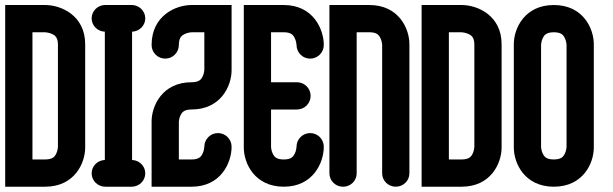

<svg xmlns="http://www.w3.org/2000/svg" viewBox="-28 -737 2420 758"><path d="M308.3 -154.6V-562.5C308.3 -675.8 213.5 -717.2 150.4 -717.2H-7.5V0.1H150.4C266 0.1 308.3 -92.7 308.3 -154.6ZM150.3 -609.6 150.5 -609.6C153.1 -609.4 166.6 -608.2 178.4 -602.5C188.9 -597.4 200.7 -589.5 200.7 -560.8V-156.4L200.7 -156.3C200.5 -153.7 199.3 -140.6 193.4 -129.2C188.2 -119 180 -107.5 150.4 -107.5H100.1V-609.6Z M333.8 -664.6C333.8 -636.1 356.9 -612.8 385.9 -612V-105.4C357 -104.5 333.8 -81.3 333.8 -52.7C333.8 -23.6 357.9 0 387.6 0.1H491.7C521.4 0.1 545.5 -23.5 545.5 -52.6C545.5 -81.2 522.3 -104.4 493.4 -105.3V-611.9C522.3 -612.8 545.5 -636 545.5 -664.6C545.5 -693.7 521.4 -717.3 491.7 -717.3H387.6C357.9 -717.3 333.8 -693.6 333.8 -664.6Z M886.3 -157.8C886.3 -187.5 862.2 -211.6 832.5 -211.6C802.8 -211.6 778.7 -187.5 778.7 -157.8C778.7 -157.8 778.2 -143.5 771.4 -129.7C766.2 -119.2 758 -107.4 728.4 -107.4H678.1V-256.2C678.1 -256.2 678.5 -270 685.4 -283.3C690.6 -293.4 698.8 -304.8 728.4 -304.8C844 -304.8 886.3 -397.9 886.3 -459.9V-717.2H728.4C665.3 -717.2 570.5 -674.9 570.5 -559.3C570.5 -529.6 594.6 -505.6 624.3 -505.6C654 -505.6 678.1 -529.7 678.1 -559.4C678.1 -588.1 689 -596.2 698.8 -601.5C711.7 -608.6 727.1 -609.6 728.6 -609.7H778.7V-460.9C778.7 -460.9 778.2 -447.1 771.4 -433.8C766.2 -423.7 758 -412.3 728.4 -412.3C612.8 -412.3 570.5 -319.2 570.5 -257.2V0.1H728.4C844.1 0.1 886.3 -94.7 886.3 -157.8Z M1142.7 -157.8C1142.7 -157.8 1142.3 -143.6 1135.4 -129.7C1130 -119.1 1121.9 -107.4 1092.4 -107.4C1063.7 -107.4 1055.6 -118 1050.3 -127.3C1043 -140.3 1042.2 -154.6 1042.1 -156V-304.7H1144.5C1174.2 -304.7 1198.3 -328.8 1198.3 -358.5C1198.3 -388.2 1174.2 -412.3 1144.5 -412.3H1042.1V-609.6H1092.4C1121.1 -609.6 1129.2 -598.6 1134.5 -588.9C1141.8 -575.4 1142.6 -560.5 1142.7 -559.1C1142.8 -529.5 1166.8 -505.5 1196.5 -505.5C1226.2 -505.5 1250.3 -529.6 1250.3 -559.3C1250.3 -622.4 1208 -717.2 1092.4 -717.2H934.5V-154.6C934.5 -92.7 976.8 0.1 1092.4 0.1C1208 0.1 1250.3 -94.7 1250.3 -157.8C1250.3 -187.5 1226.2 -211.6 1196.5 -211.6C1166.8 -211.6 1142.7 -187.5 1142.7 -157.8Z M1588.3 -52.6V-562.5C1588.3 -624.4 1546 -717.2 1430.4 -717.2H1272.5V-52.6C1272.5 -23.5 1296.5 0.2 1326.3 0.2C1356 0.2 1380.1 -23.3 1380.1 -52.3V-609.6H1430.4C1459.1 -609.6 1467.2 -599 1472.5 -589.4C1479.8 -576.3 1480.6 -561.7 1480.7 -560.4V-52.4C1480.7 -23.4 1504.8 0.1 1534.5 0.1C1564.2 0.1 1588.3 -23.5 1588.3 -52.6Z M1952.3 -154.6V-562.5C1952.3 -675.8 1857.5 -717.2 1794.4 -717.2H1636.5V0.1H1794.4C1910 0.1 1952.3 -92.7 1952.3 -154.6ZM1794.3 -609.6 1794.5 -609.6C1797.1 -609.4 1810.6 -608.2 1822.4 -602.5C1832.9 -597.4 1844.7 -589.5 1844.7 -560.8V-156.4L1844.7 -156.3C1844.5 -153.7 1843.3 -140.6 1837.4 -129.2C1832.2 -119 1824 -107.5 1794.4 -107.5H1744.1V-609.6Z M2316.3 -154.6V-562.5C2316.3 -624.4 2274 -717.2 2158.4 -717.2C2042.8 -717.2 2000.5 -624.4 2000.5 -562.5V-154.6C2000.5 -92.7 2042.8 0.1 2158.4 0.1C2274.1 0.1 2316.3 -92.8 2316.3 -154.6ZM2200.5 -589.5C2207.8 -576.4 2208.6 -562 2208.7 -560.6V-156.4L2208.7 -156.3C2208.5 -153.7 2207.3 -140.6 2201.4 -129.2C2196.2 -119 2188 -107.5 2158.4 -107.5C2129.7 -107.5 2121.5 -118.1 2116.3 -127.6C2109.2 -140.1 2108.2 -154.8 2108.1 -156.9V-560.7L2108.1 -560.8C2108.3 -563.4 2109.5 -576.5 2115.4 -587.9C2120.6 -598.1 2128.8 -609.6 2158.4 -609.6C2187.1 -609.6 2195.2 -599 2200.5 -589.5Z"/></svg>

Font: Cactron
Style: Bold
Weight: 900
Version: Version 1.0